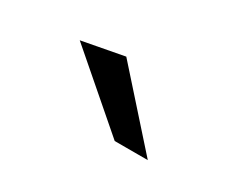

<svg xmlns="http://www.w3.org/2000/svg" viewBox="-41 -760 425 352"><g transform="rotate(30 172.0 -583.5)"><path d="M280.7 -511.1H210.7L62.8 -639L151.7 -655.7Z"/></g></svg>

Font: Ancizar Sans Thin
Style: Regular
Weight: 100
Designer: Cesar Puertas, Viviana Monsalve, Julian Moncada, Julian Prieto, Jose Castro, Mariel Hernandez, Felipe Aragon, Sara Alarc
Version: Version 8.100